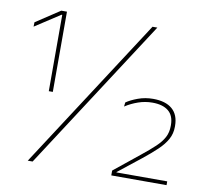

<svg xmlns="http://www.w3.org/2000/svg" viewBox="-73 -719 858 799"><g transform="rotate(10 356.0 -319.5)"><path d="M130 -300V-622.5H127L21 -553.5L21.5 -572L123 -639H147V-300ZM94 0 508.5 -639H529L114.5 0ZM447 0V-20.5L553 -106Q587.5 -133.5 610 -154.8Q632.5 -176 643.8 -197.2Q655 -218.5 655 -245.5V-249Q655 -289 631.2 -308.5Q607.5 -328 563.5 -328Q533 -328 504 -318Q475 -308 449.5 -291.5L451.5 -309Q470 -322 500 -333Q530 -344 563.5 -344Q616.5 -344 644.5 -319.8Q672.5 -295.5 672.5 -249V-245Q672.5 -216 659.2 -192Q646 -168 621.2 -144.5Q596.5 -121 562 -93.5L466 -17.5V-11L459 -16H680.5V0Z"/></g></svg>

Font: Anek Odia Thin
Style: Regular
Weight: 250
Version: Version 1.003